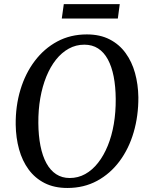

<svg xmlns="http://www.w3.org/2000/svg" viewBox="-20 -924 739 954"><path d="M315 10Q250 10 202 -14.2Q154 -38.5 122.2 -81.8Q90.5 -125 74.8 -182Q59 -239 58 -304.5Q57 -397 81.5 -478.2Q106 -559.5 152.8 -621.2Q199.5 -683 264.8 -718Q330 -753 411.5 -753Q477 -753 525 -728.2Q573 -703.5 604.2 -660.2Q635.5 -617 651 -560.8Q666.5 -504.5 667.5 -441Q668 -348.5 644.2 -267Q620.5 -185.5 574.2 -123.2Q528 -61 462.5 -25.5Q397 10 315 10ZM326.5 -39.5Q368 -39.5 403.5 -59.2Q439 -79 467.2 -115Q495.5 -151 515.5 -200Q535.5 -249 545.5 -307.8Q555.5 -366.5 555 -432Q554.5 -494 544.8 -543.8Q535 -593.5 515.8 -629Q496.5 -664.5 467.5 -683.2Q438.5 -702 399 -702Q357.5 -702 322 -682.5Q286.5 -663 258.2 -627.5Q230 -592 210.2 -543.5Q190.5 -495 180.2 -436.5Q170 -378 170.5 -312.5Q171 -250 181 -199.5Q191 -149 210.5 -113.2Q230 -77.5 259 -58.5Q288 -39.5 326.5 -39.5ZM297 -903.5H575L565.5 -832H287Z"/></svg>

Font: Merriweather 28pt
Style: Italic
Weight: 400
Italic angle: -7.8°
Version: Version 2.101